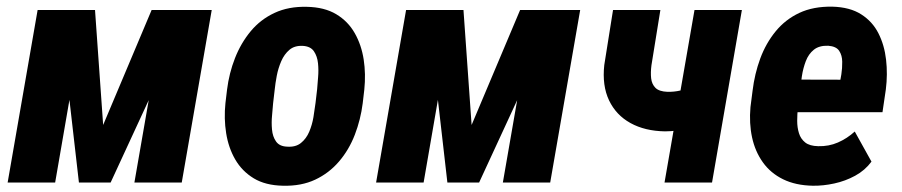

<svg xmlns="http://www.w3.org/2000/svg" viewBox="-20 -559 2761 588"><path d="M295.9 -176.3 444.3 -528.3H563L318.8 0H221.7L161.1 -528.3H271ZM240.2 -528.3 148.9 0H3.4L95.2 -528.3ZM391.6 0 483.4 -528.3H628.4L536.6 0Z M670.4 -243.2 675.3 -284.2Q681.6 -335 699.7 -381.1Q717.8 -427.2 747.8 -463.4Q777.8 -499.5 820.8 -519.5Q863.8 -539.6 919.9 -538.1Q973.6 -537.1 1009.8 -515.4Q1045.9 -493.7 1066.4 -457.5Q1086.9 -421.4 1093.8 -376.7Q1100.6 -332 1095.7 -284.7L1090.8 -242.7Q1084.5 -192.9 1066.7 -146.5Q1048.8 -100.1 1018.3 -64.5Q987.8 -28.8 945.3 -8.8Q902.8 11.2 846.7 9.8Q793 8.8 757.1 -12.9Q721.2 -34.7 700.4 -70.6Q679.7 -106.4 672.6 -151.1Q665.5 -195.8 670.4 -243.2ZM821.3 -284.7 816.4 -242.7Q815.4 -227.5 813.2 -205.8Q811 -184.1 813 -162.4Q814.9 -140.6 825.4 -125.7Q835.9 -110.8 858.9 -109.9Q885.3 -107.9 901.6 -121.1Q918 -134.3 927 -155.5Q936 -176.8 939.9 -200.2Q943.8 -223.6 946.3 -243.7L951.2 -285.6Q952.1 -299.8 954.1 -321.8Q956.1 -343.8 953.9 -365.2Q951.7 -386.7 941.4 -401.9Q931.2 -417 907.7 -418.5Q882.3 -419.9 866.5 -406.5Q850.6 -393.1 841.3 -371.6Q832 -350.1 827.6 -326.9Q823.2 -303.7 821.3 -284.7Z M1424.3 -176.3 1572.8 -528.3H1691.4L1447.3 0H1350.1L1289.6 -528.3H1399.4ZM1368.7 -528.3 1277.3 0H1131.8L1223.6 -528.3ZM1520 0 1611.8 -528.3H1756.8L1665 0Z M2252 -528.3 2160.6 0H2015.1L2106.9 -528.3ZM2138.2 -306.6 2127 -185.1Q2111.8 -174.8 2093 -168.5Q2074.2 -162.1 2054.4 -159.4Q2034.7 -156.7 2016.6 -156.7Q1955.1 -157.7 1910.9 -182.1Q1866.7 -206.5 1845.2 -251.7Q1823.7 -296.9 1830.6 -359.9L1857.4 -528.3H2002.4L1975.1 -359.4Q1972.2 -337.4 1974.1 -319.3Q1976.1 -301.3 1987.3 -290Q1998.5 -278.8 2023.9 -277.8Q2043.9 -277.3 2063.2 -281.7Q2082.5 -286.1 2101.3 -293.2Q2120.1 -300.3 2138.2 -306.6Z M2469.2 9.8Q2416.5 8.8 2378.2 -10Q2339.8 -28.8 2316.2 -62Q2292.5 -95.2 2283.2 -138.2Q2273.9 -181.2 2278.3 -231L2284.7 -280.8Q2291 -333 2308.3 -379.9Q2325.7 -426.8 2355.5 -463.1Q2385.3 -499.5 2428 -519.5Q2470.7 -539.6 2529.3 -538.6Q2583 -537.1 2617.4 -515.1Q2651.9 -493.2 2670.2 -457Q2688.5 -420.9 2693.6 -376.2Q2698.7 -331.5 2692.9 -285.2L2682.6 -215.3H2332L2349.6 -315.4L2553.7 -314.9L2556.6 -331.1Q2559.6 -350.1 2559.3 -369.9Q2559.1 -389.6 2550 -403.3Q2541 -417 2516.6 -418.9Q2488.8 -419.9 2472.4 -406.7Q2456.1 -393.6 2447.8 -371.8Q2439.5 -350.1 2435.8 -325.9Q2432.1 -301.8 2429.7 -280.8L2423.8 -230.5Q2421.4 -209.5 2421.4 -189Q2421.4 -168.5 2426.8 -151.1Q2432.1 -133.8 2445.8 -122.8Q2459.5 -111.8 2485.8 -111.3Q2518.1 -110.4 2546.1 -122.6Q2574.2 -134.8 2597.7 -156.2L2648.9 -64Q2628.9 -37.1 2598.9 -20.8Q2568.8 -4.4 2534.9 2.9Q2501 10.3 2469.2 9.8Z"/></svg>

Font: Roboto Condensed ExtraBold
Style: Italic
Weight: 800
Italic angle: -12°
Designer: Christian Robertson
Foundry: Google
Version: Version 3.008; 2023